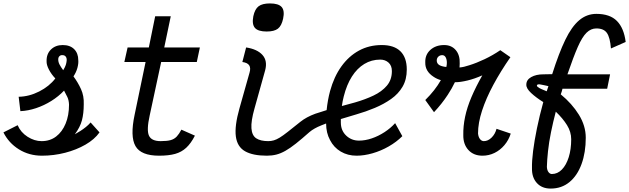

<svg xmlns="http://www.w3.org/2000/svg" viewBox="-28 -895 3673 1121"><path d="M217 14Q142 14 82.5 -23Q23 -60 -8 -122L75 -164Q93 -122 133 -96.5Q173 -71 215 -71Q264 -71 299.5 -98Q335 -125 355 -173Q375 -221 375 -284Q374 -310 365.5 -328Q357 -346 346 -366Q314 -332 271.5 -305.5Q229 -279 182.5 -263.5Q136 -248 91 -246L81 -330Q142 -331 201 -361Q260 -391 295 -437Q272 -461 257.5 -489Q243 -517 244 -538Q243 -580 269.5 -606Q296 -632 338 -632Q381 -632 405 -608Q429 -584 429 -544Q431 -525 424 -499Q417 -473 401 -449Q427 -414 445 -374.5Q463 -335 461 -286Q461 -233 450.5 -193Q440 -153 409 -111Q425 -120 441.5 -130.5Q458 -141 473.5 -153.5Q489 -166 501 -180L553 -122Q524 -81 471 -50.5Q418 -20 352 -3Q286 14 217 14ZM341 -485Q352 -503 356 -515.5Q360 -528 361 -539Q363 -554 356.5 -563.5Q350 -573 337 -573Q326 -574 319 -567Q312 -560 312 -548Q312 -533 319.5 -518.5Q327 -504 341 -485Z M901 14Q795 14 763 -42Q731 -98 758 -225L822 -533H698L717 -618H841L878 -800H969L931 -618H1139L1121 -533H913L846 -221Q827 -136 841.5 -103.5Q856 -71 910 -71Q948 -71 969 -77Q990 -83 1004 -98Q1018 -113 1031 -138L1110 -103Q1087 -58 1059.5 -32.5Q1032 -7 994.5 3.5Q957 14 901 14Z M1530 14Q1448 14 1402.5 -12Q1357 -38 1349 -98.5Q1341 -159 1370 -262L1429 -471Q1437 -498 1427 -513.5Q1417 -529 1387 -533L1409 -618Q1474 -608 1504.5 -574Q1535 -540 1520 -484L1458 -262Q1437 -188 1440 -146Q1443 -104 1468 -87.5Q1493 -71 1538 -71Q1555 -71 1570.5 -75.5Q1586 -80 1605 -91.5Q1624 -103 1652.5 -125.5Q1681 -148 1726 -184Q1761 -212 1813 -231Q1845 -242 1879 -252Q1885 -311 1899 -363Q1922 -447 1965 -507Q2008 -567 2067.5 -599.5Q2127 -632 2201 -632Q2273 -632 2310 -595.5Q2347 -559 2347 -489Q2347 -431 2322.5 -389Q2298 -347 2255.5 -317Q2213 -287 2160.5 -265Q2108 -243 2052 -227Q2006 -213 1962 -200Q1962 -190 1962 -180Q1962 -133 1993 -103.5Q2024 -74 2068 -74Q2104 -74 2142.5 -87Q2181 -100 2217 -123.5Q2253 -147 2279 -176L2321 -100Q2287 -66 2241.5 -40Q2196 -14 2147 0Q2098 14 2054 14Q2002 14 1961.5 -10Q1921 -34 1899 -77Q1876 -119 1876 -174Q1861 -168 1848 -163Q1805 -146 1779 -124Q1734 -84 1700 -57Q1666 -30 1638.5 -14.5Q1611 1 1585.5 7.5Q1560 14 1530 14ZM1968 -276Q2007 -286 2045 -297Q2104 -314 2152.5 -337Q2201 -360 2230.5 -394.5Q2260 -429 2260 -480Q2260 -512 2240.5 -529.5Q2221 -547 2192 -547Q2141 -547 2099 -521.5Q2057 -496 2026.5 -448Q1996 -400 1979 -332Q1972 -305 1968 -276ZM1529 -711Q1479 -711 1460.5 -732Q1442 -753 1451 -800Q1460 -842 1482 -858.5Q1504 -875 1548 -875Q1598 -875 1616.5 -854Q1635 -833 1625 -786Q1616 -744 1594.5 -727.5Q1573 -711 1529 -711Z M2506 -240 2455 -311Q2512 -367 2546 -427Q2522 -434 2503 -447Q2454 -479 2455 -529Q2453 -575 2484.5 -603.5Q2516 -632 2565 -632Q2608 -632 2633 -602.5Q2658 -573 2656 -524Q2656 -513 2655 -501Q2680 -503 2712 -514Q2754 -527 2801.5 -549.5Q2849 -572 2893 -602L2952 -561Q2895 -479 2852.5 -400Q2810 -321 2786.5 -249Q2763 -177 2763 -116Q2765 -95 2774.5 -83Q2784 -71 2797 -71Q2821 -71 2842 -91.5Q2863 -112 2871 -143L2954 -115Q2942 -77 2917 -47.5Q2892 -18 2859 -2Q2826 14 2789 14Q2737 14 2706.5 -19.5Q2676 -53 2677 -107Q2676 -158 2687.5 -213Q2699 -268 2724.5 -328Q2750 -388 2788 -455Q2743 -435 2701.5 -425Q2660 -415 2632 -415Q2630 -415 2628 -415Q2611 -379 2586 -341Q2552 -289 2506 -240ZM2578 -504Q2581 -517 2581 -528Q2581 -548 2574 -560.5Q2567 -573 2554 -573Q2540 -573 2531 -564Q2522 -555 2522 -542Q2522 -516 2555 -508Q2565 -505 2578 -504Z M3187 206Q3136 206 3106.5 173.5Q3077 141 3078 88Q3077 46 3084.5 -13.5Q3092 -73 3107 -146Q3122 -219 3144 -299Q3102 -325 3073 -352Q3044 -379 3045 -401Q3045 -429 3073.5 -445Q3102 -461 3144 -461L3196 -462Q3235 -585 3272.5 -662.5Q3310 -740 3354 -777Q3398 -814 3454 -814Q3533 -814 3574 -772.5Q3615 -731 3625 -650L3539 -612Q3534 -676 3515.5 -702.5Q3497 -729 3454 -729Q3422 -729 3396.5 -704Q3371 -679 3345.5 -621Q3320 -563 3285 -461H3534L3517 -377H3256Q3254 -369 3252 -361.5Q3250 -354 3246 -344Q3312 -290 3352 -225Q3392 -160 3392 -91Q3392 -5 3367.5 62.5Q3343 130 3297 168Q3251 206 3187 206ZM3194 121Q3227 121 3252.5 95Q3278 69 3292.5 23Q3307 -23 3307 -82Q3307 -125 3282.5 -164.5Q3258 -204 3217 -243Q3201 -182 3189 -123Q3177 -64 3171.5 -12Q3166 40 3165 79Q3166 99 3174.5 110Q3183 121 3194 121ZM3164 -362 3174 -392Q3164 -394 3149.5 -397.5Q3135 -401 3123.5 -402.5Q3112 -404 3108 -399Q3104 -394 3111.5 -387.5Q3119 -381 3134 -374.5Q3149 -368 3164 -362Z"/></svg>

Font: Victor Mono Thin SemiBold
Style: Italic
Weight: 600
Italic angle: -12°
Monospace: yes
Version: Version 1.561;gftools[0.9.30]